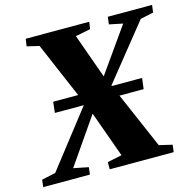

<svg xmlns="http://www.w3.org/2000/svg" viewBox="-136 -854 981 965"><g transform="rotate(-15 355.0 -371.5)"><path d="M-28 0 -23.5 -37.5 48.5 -53 290.5 -364 401 -446.5 573 -690 502.5 -704.5 507 -743H737.5L732.5 -704.5L664.5 -690L426.5 -393.5L316.5 -305.5L142 -53L219.5 -37.5L215 0ZM318 0V-37.5L393.5 -53L305 -299L283.5 -350L138 -690L74.5 -705L80 -743H410.5L405 -706L327 -690.5L412 -453L434 -408L587.5 -53.5L655.5 -37.5L651 0ZM125 -345 131.5 -401.5H594L587 -345Z"/></g></svg>

Font: Merriweather 72pt Black
Style: Italic
Weight: 900
Italic angle: -7.8°
Version: Version 2.101